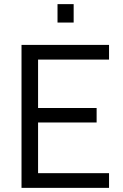

<svg xmlns="http://www.w3.org/2000/svg" viewBox="-20 -908 593 928"><path d="M84 0V-691H507V-620H164V-386H447V-316H164V-71H507V0ZM258 -799V-888H336V-799Z"/></svg>

Font: Cairo
Style: Regular
Weight: 400
Designer: Mohamed Gaber, Accademia di Belle Arti di Urbino
Foundry: Kief Type Foundry, Accademia di Belle Arti di Urbino
Version: Version 3.120